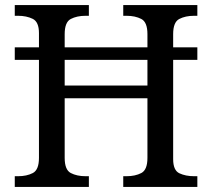

<svg xmlns="http://www.w3.org/2000/svg" viewBox="-20 -734 833 754"><path d="M38 0V-42H51Q85 -42 109 -54.5Q133 -67 133 -114V-499H38V-548H133V-604Q133 -648 108.5 -660Q84 -672 51 -672H38V-714H329V-672H316Q282 -672 258 -659.5Q234 -647 234 -600V-548H559V-600Q559 -647 535 -659.5Q511 -672 477 -672H464V-714H755V-672H742Q708 -672 684 -659.5Q660 -647 660 -600V-548H755V-499H660V-109Q660 -65 684.5 -53.5Q709 -42 742 -42H755V0H464V-42H477Q511 -42 535 -54.5Q559 -67 559 -114V-348H234V-114Q234 -67 258 -54.5Q282 -42 316 -42H329V0ZM234 -398H559V-499H234Z"/></svg>

Font: Noto Serif Test
Style: Regular
Weight: 400
Version: Version 1.000